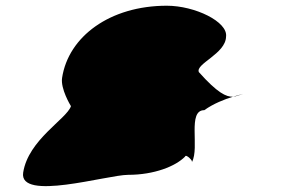

<svg xmlns="http://www.w3.org/2000/svg" viewBox="-20 -730 1013 671"><path d="M61 -127C45 -25 355 -119 428 -119C519 -119 594 -149 627 -183C629 -194 659 -164 649 -164H651C678 -214 634 -345 694 -345C726 -368 765 -383 794 -392C771 -391 740 -405 675 -478C662 -507 769 -542 770 -602C777 -654 661 -710 563 -710C364 -710 219 -602 197 -458C191 -420 226 -362 228 -359C213 -314 79 -242 61 -127ZM794 -392C807 -393 819 -399 830 -402C826 -401 812 -397 794 -392ZM830 -402H832Z"/></svg>

Font: Ampere
Style: ExtIta
Weight: 400
Version: Version 1